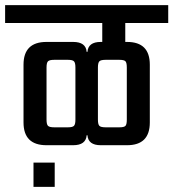

<svg xmlns="http://www.w3.org/2000/svg" viewBox="-56 -646 678 751"><path d="M602 -556H434V-482H441Q530 -482 530 -393V-167Q530 -78 441 -78H338Q289 -78 286 -117H283Q280 -78 230 -78H126Q36 -78 36 -167V-393Q36 -482 126 -482H230Q280 -482 283 -443H286Q289 -482 338 -482H344V-556H-36V-626H602ZM239 -178V-382Q239 -400 233.5 -406Q228 -412 210 -412H156Q138 -412 132 -406.5Q126 -401 126 -382V-178Q126 -159 132 -153.5Q138 -148 156 -148H210Q228 -148 233.5 -154Q239 -160 239 -178ZM440 -178V-382Q440 -401 434.5 -406.5Q429 -412 411 -412H357Q338 -412 332.5 -406Q327 -400 327 -382V-178Q327 -160 332.5 -154Q338 -148 357 -148H411Q429 -148 434.5 -153.5Q440 -159 440 -178ZM75 85V-10H158V85Z"/></svg>

Font: Teko Regular
Style: Regular
Weight: 400
Designer: Manushi Parikh, Jonny Pinhorn
Foundry: Indian Type Foundry
Version: Version 1.105;PS 1.0;hotconv 1.0.78;makeotf.lib2.5.61930; tt